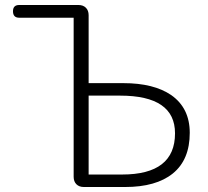

<svg xmlns="http://www.w3.org/2000/svg" viewBox="-20 -749 832 769"><path d="M316 0Q297 0 286 -11Q275 -22 275 -41V-678H57Q32 -678 32 -704Q32 -729 57 -729H183H294Q313 -729 324 -718Q335 -707 335 -688V-416H474Q596 -416 666 -368Q740 -316 740 -217Q740 -109 672 -54Q605 0 481 0ZM335 -50H402H469Q681 -50 681 -215Q681 -366 461 -366H335Z"/></svg>

Font: GenSenRounded TW L
Style: Regular
Weight: 300
Version: Version 1.501;PS 1;hotconv 16.6.51;makeotf.lib2.5.65220